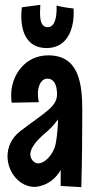

<svg xmlns="http://www.w3.org/2000/svg" viewBox="-20 -767 387 791"><path d="M319 -311C319 -424 305 -539 179 -539C82 -539 26 -456 26 -375C26 -365 27 -355 28 -344L140 -346C137 -359 136 -371 136 -381C136 -409 147 -443 176 -443C199 -443 215 -422 215 -379C215 -327 167 -306 64 -227C26 -198 11 -160 11 -123C11 -58 60 3 123 3C123 3 191 3 230 -67V-1L315 4C318 -107 319 -209 319 -311ZM209 -173C199 -128 164 -94 137 -94C119 -94 105 -113 105 -131C105 -165 147 -203 177 -228C177 -228 199 -247 219 -275C218 -213 209 -173 209 -173ZM283 -732C283 -732 241 -736 213 -744C215 -694 205 -655 177 -655C141 -655 144 -705 146 -747L70 -737C59 -642 88 -569 172 -569C263 -569 288 -658 283 -732Z"/></svg>

Font: Mouse Memoirs
Style: Regular
Weight: 400
Designer: Astigmatic (AOETI)
Foundry: Astigmatic (AOETI)
Version: Version 1.000